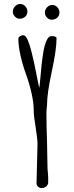

<svg xmlns="http://www.w3.org/2000/svg" viewBox="-20 -933 373 965"><path d="M78.1 -838.9Q95.7 -838.9 106.7 -849.1Q117.7 -859.4 117.7 -875.5Q117.7 -890.1 106.9 -901.6Q96.2 -913.1 82 -913.1Q66.9 -913.1 55.7 -901.4Q44.4 -889.6 44.4 -874.5Q44.4 -860.8 54.7 -849.9Q64.9 -838.9 78.1 -838.9ZM239.3 -834Q256.8 -834 267.8 -844.2Q278.8 -854.5 278.8 -870.6Q278.8 -885.3 268.1 -896.7Q257.3 -908.2 243.2 -908.2Q228 -908.2 216.8 -896.5Q205.6 -884.8 205.6 -869.6Q205.6 -856 215.8 -845Q226.1 -834 239.3 -834ZM168 -534.7 154.3 -603.5Q144.5 -648.9 136.2 -680.9Q127.9 -712.9 118.7 -733.4Q107.4 -756.3 97.7 -756.3Q88.9 -756.3 80.6 -751Q72.3 -745.6 72.3 -738.8Q72.3 -701.2 83.5 -652.1Q94.7 -603 110.8 -559.6Q127 -515.1 138.2 -466.1Q149.4 -417 149.4 -378.9Q149.4 -351.1 159.2 -292.5Q168.5 -236.3 168.5 -205.6Q168.5 -180.7 166 -108.9Q163.6 -37.1 163.6 -12.2Q163.6 -2 171.1 5.1Q178.7 12.2 189 12.2Q202.6 12.2 212.4 3.9Q222.2 -4.4 222.2 -17.1V-42.5Q222.2 -50.8 220.7 -65.9Q218.8 -79.6 218.8 -89.4Q218.8 -123.5 216.3 -222.2Q213.4 -310.1 213.4 -354.5V-369.6V-373Q213.4 -378.9 214.8 -387.7Q216.3 -398.9 216.3 -404.3Q216.3 -462.9 240.2 -573.2Q264.2 -683.6 264.2 -740.7Q264.2 -751.5 237.8 -751.5Q224.1 -751.5 213.9 -729Q203.6 -706.5 197.8 -670.9Q188.5 -614.7 182.1 -533.2Q179.2 -498.5 177.2 -491.2Q175.3 -498 168 -534.7Z"/></svg>

Font: Amatica SC
Style: Bold
Weight: 400
Designer: Vernon Adams, Ben Nathan
Foundry: newtypography
Version: Version 2.000